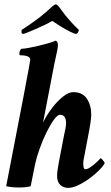

<svg xmlns="http://www.w3.org/2000/svg" viewBox="-20 -868 519 895"><path d="M297.9 7.8Q275.4 7.8 260.7 -6.3Q246.1 -20.5 246.1 -47.9Q246.1 -61.5 249 -80.1Q252 -98.6 255.9 -120.1L278.3 -236.3Q280.3 -245.1 284.2 -264.2Q288.1 -283.2 288.1 -293Q288.1 -333 259.8 -333Q248 -333 231 -309.6Q213.9 -286.1 196.3 -250Q178.7 -213.9 164.6 -174.3Q150.4 -134.8 143.6 -102.5L123 0Q104.5 5.9 68.4 5.9Q34.2 5.9 8.8 0Q65.4 -290 93.3 -437.5Q121.1 -585 121.1 -588.9Q121.1 -610.4 73.2 -610.4Q70.3 -610.4 70.3 -618.2Q70.3 -631.8 79.1 -640.6Q90.8 -640.6 112.3 -644.5Q133.8 -648.4 158.7 -654.3Q183.6 -660.2 205.6 -666.5Q227.5 -672.9 240.2 -678.7Q250 -674.8 250 -657.2Q250 -649.4 246.6 -632.3Q243.2 -615.2 239.3 -597.7Q235.4 -580.1 233.4 -570.3Q180.7 -299.8 180.7 -296.9Q197.3 -331.1 221.7 -363.3Q246.1 -395.5 272.9 -417Q299.8 -438.5 321.3 -438.5Q364.3 -438.5 384.8 -408.2Q405.3 -377.9 405.3 -332Q405.3 -320.3 401.4 -293.9Q397.5 -267.6 389.6 -227.5L370.1 -125Q368.2 -117.2 368.2 -102.5Q368.2 -79.1 377.9 -79.1Q387.7 -79.1 401.9 -88.9Q416 -98.6 429.7 -111.3Q443.4 -124 449.2 -130.9Q451.2 -130.9 459.5 -121.1Q467.8 -111.3 467.8 -107.4Q461.9 -94.7 442.9 -75.2Q423.8 -55.7 397.9 -36.6Q372.1 -17.6 345.2 -4.9Q318.4 7.8 297.9 7.8ZM87.9 -710Q77.1 -710 81.1 -728.5Q96.7 -738.3 119.1 -753.9Q141.6 -769.5 170.9 -792Q187.5 -805.7 201.2 -817.4Q214.8 -829.1 224.6 -838.9Q235.4 -847.7 240.2 -847.7Q244.1 -847.7 252.9 -838.9L285.2 -795.9Q304.7 -772.5 320.3 -755.9Q335.9 -739.3 347.7 -728.5Q343.8 -710 333 -710Q328.1 -710 307.1 -720.2Q286.1 -730.5 262.7 -745.1Q239.3 -759.8 223.6 -770.5Q209 -761.7 187.5 -751.5Q166 -741.2 144.5 -731.9Q123 -722.7 107.4 -716.3Q91.8 -710 87.9 -710Z"/></svg>

Font: Crimson Text
Style: Bold Italic
Weight: 700
Italic angle: -11°
Designer: Sebastian Kosch
Foundry: Sebastian Kosch
Version: Version 1.100; ttfautohint (v1.8.4)